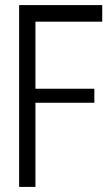

<svg xmlns="http://www.w3.org/2000/svg" viewBox="-20 -735 432 753"><path d="M119 -387H350V-332H119V-2H55V-715H381V-650H119Z"/></svg>

Font: Fundamental  Brigade Scvhlank
Style: Regular
Weight: 100
Designer: Peter Wiegel, original typeface by Arno Drescher 1935
Foundry: Peter Wiegel
Version: Version 0.000 2012 initial release